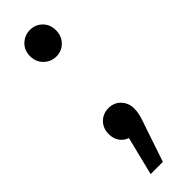

<svg xmlns="http://www.w3.org/2000/svg" viewBox="-237 -544 700 700"><g transform="rotate(-45 113.5 -193.5)"><path d="M114 -398Q86 -398 66 -417.5Q46 -437 46 -467Q46 -497 66 -516Q86 -535 114 -535Q141 -535 160.5 -516Q180 -497 180 -467Q180 -437 160.5 -417.5Q141 -398 114 -398ZM53 148 90 -1Q71 -7 59.5 -23.5Q48 -40 48 -63Q48 -93 67 -112Q86 -131 115 -131Q143 -131 161.5 -111.5Q180 -92 180 -63Q180 -48 176.5 -33.5Q173 -19 163 9L116 148Z"/></g></svg>

Font: Montserrat Medium
Style: Regular
Weight: 500
Designer: Julieta Ulanovsky
Foundry: Julieta Ulanovsky
Version: Version 9.000; ttfautohint (v1.8.4.7-5d5b)